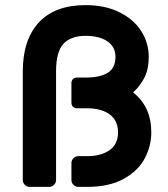

<svg xmlns="http://www.w3.org/2000/svg" viewBox="-20 -730 658 750"><path d="M320 -120Q374 -120 407.5 -143Q441 -166 441 -213Q441 -259 408.5 -283Q376 -307 320 -307H281Q271 -307 265 -313Q259 -319 259 -329V-405Q259 -415 265 -421Q271 -427 281 -427H314Q370 -427 400.5 -445.5Q431 -464 431 -508Q431 -547 399.5 -568.5Q368 -590 314 -590Q257 -590 228 -559Q199 -528 199 -451V-27Q199 -16 191 -8Q183 0 172 0H96Q85 0 77 -8Q69 -16 69 -27V-451Q69 -575 132 -642.5Q195 -710 314 -710Q391 -710 447 -682Q503 -654 532 -608Q561 -562 561 -508Q561 -460 544.5 -427.5Q528 -395 500 -369Q571 -313 571 -213Q571 -160 545.5 -111.5Q520 -63 463.5 -31.5Q407 0 320 0H286Q275 0 267 -8Q259 -16 259 -27V-93Q259 -104 267 -112Q275 -120 286 -120Z"/></svg>

Font: Hezaedrus Medium
Style: Regular
Weight: 500
Designer: Hubert & Fischer
Foundry: Hubert & Fischer
Version: Version 1.10;September 3, 2019;FontCreator 11.5.0.2425 64-bi